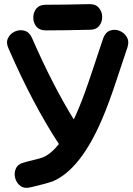

<svg xmlns="http://www.w3.org/2000/svg" viewBox="-20 -862 644 929"><path d="M129 44Q138 42 158.5 37Q179 32 201 26Q223 20 234 16Q370 -41 475 -288Q508 -365 545 -478Q594 -627 597 -634Q606 -662 593.5 -683Q581 -704 558 -713Q535 -722 512.5 -714Q490 -706 479 -676L426 -517Q386 -396 360 -336Q349 -309 337 -284Q234 -451 135 -678Q123 -706 99.5 -713Q76 -720 53 -710Q30 -700 19 -678Q8 -656 21 -628Q138 -359 265 -165Q226 -116 186 -100Q173 -95 145 -88.5Q117 -82 97 -76Q67 -69 57 -47Q47 -25 53.5 -0.5Q60 24 79.5 38Q99 52 129 44ZM202 -715Q290 -715 415 -718Q445 -718 460 -737Q475 -756 474.5 -781Q474 -806 458 -824.5Q442 -843 411 -842Q288 -839 202 -839Q171 -839 156 -820.5Q141 -802 141 -777Q141 -752 156 -733.5Q171 -715 202 -715Z"/></svg>

Font: Balsamiq Sans
Style: Bold
Weight: 700
Designer: Michael Angeles
Foundry: Balsamiq SRL
Version: Version 1.020; ttfautohint (v1.8.4.7-5d5b);gftools[0.9.26]